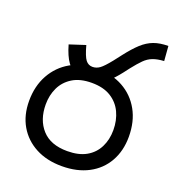

<svg xmlns="http://www.w3.org/2000/svg" viewBox="-134 -830 862 947"><g transform="rotate(20 297.0 -356.5)"><path d="M265 -425Q236 -425 209.5 -436Q183 -447 161 -477.5Q139 -508 123 -564L206 -591Q221 -536 235 -518Q249 -500 271 -500Q291 -500 308.5 -512.5Q326 -525 358 -565L389 -605Q423 -649 451.5 -675Q480 -701 512 -713Q544 -725 588 -725L594 -648Q559 -646 535.5 -637Q512 -628 492.5 -608.5Q473 -589 447 -556L424 -526Q396 -490 371 -468Q346 -446 320.5 -435.5Q295 -425 265 -425ZM35 -236Q35 -314 68 -373.5Q101 -433 159.5 -466.5Q218 -500 296 -500Q375 -500 433.5 -467.5Q492 -435 525 -376Q558 -317 558 -237Q558 -163 526 -106.5Q494 -50 435 -19Q376 12 296 12Q217 12 158.5 -19Q100 -50 67.5 -105.5Q35 -161 35 -236ZM118 -248Q118 -167 163 -117Q208 -67 296 -67Q356 -67 395.5 -89.5Q435 -112 455 -152Q475 -192 475 -242Q475 -293 455.5 -334.5Q436 -376 396.5 -400.5Q357 -425 296 -425Q235 -425 195.5 -400.5Q156 -376 137 -336Q118 -296 118 -248Z"/></g></svg>

Font: utelugu85
Style: Book
Weight: 400
Designer: Jelle Bosma - Monotype Design Team
Foundry: Monotype Imaging Inc.
Version: Version 2.003